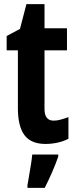

<svg xmlns="http://www.w3.org/2000/svg" viewBox="-20 -748 370 923"><path d="M238 -168Q253 -168 270 -172.5Q287 -177 309 -185V-81Q287 -69 257.5 -62.5Q228 -56 199 -56Q129 -56 97.5 -98.5Q66 -141 66 -228V-506H12V-575L76 -609L107 -728H194V-612H302V-506H194V-224Q194 -168 238 -168ZM260 5Q247 42 230 81Q213 120 195 155H112V142Q115 125 119.5 98.5Q124 72 128.5 44.5Q133 17 135 -5H260Z"/></svg>

Font: Noto Sans Malayalam UI ExtraCondensed
Style: Bold
Weight: 700
Width: 2
Designer: Jelle Bosma - Monotype Design Team
Foundry: Monotype Imaging Inc.
Version: Version 2.104; ttfautohint (v1.8.4.7-5d5b)